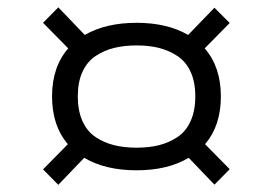

<svg xmlns="http://www.w3.org/2000/svg" viewBox="-20 -632 750 522"><path d="M138.5 -129.5 97 -171.5 164.5 -240Q121.5 -290 121.5 -370Q121.5 -450 165.5 -500.5L97 -570L138.5 -612L210.5 -537Q267.5 -570 351.5 -570Q434.5 -570 491.5 -537L563 -611L604.5 -569.5L536.5 -500.5Q580.5 -450 580.5 -370Q580.5 -290 537.5 -240L604.5 -172L563 -130L493 -203Q436 -169 351.5 -169Q266 -169 209 -203ZM290.5 -237.2Q318 -230.5 351.5 -230.5Q385 -230.5 412 -237.2Q439 -244 462.2 -259.2Q485.5 -274.5 498.2 -302.8Q511 -331 511 -370Q511 -409 498.2 -436.8Q485.5 -464.5 462.2 -479.8Q439 -495 412 -501.8Q385 -508.5 351.5 -508.5Q318 -508.5 290.5 -501.8Q263 -495 240 -479.8Q217 -464.5 204.2 -436.8Q191.5 -409 191.5 -370Q191.5 -331 204.2 -302.8Q217 -274.5 240 -259.2Q263 -244 290.5 -237.2Z"/></svg>

Font: League Mono Light
Style: Regular
Weight: 300
Width: 6
Designer: Tyler Finck
Foundry: The League of Moveable Type / Tyler Finck
Version: Version 2.210